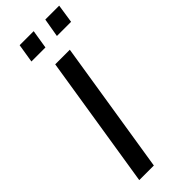

<svg xmlns="http://www.w3.org/2000/svg" viewBox="-291 -928 958 958"><g transform="rotate(-45 188.5 -449.0)"><path d="M44 0 156 -705H259L147 0ZM262 -799 279 -898H377L362 -799ZM82 -799 98 -898H197L181 -799Z"/></g></svg>

Font: Nunito Sans SemiBold
Style: Italic
Weight: 600
Italic angle: -9°
Designer: Vernon Adams
Foundry: Vernon Adams
Version: Version 3.006; ttfautohint (v1.8.3)